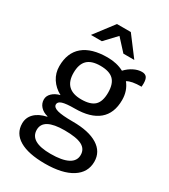

<svg xmlns="http://www.w3.org/2000/svg" viewBox="-231 -876 1047 1189"><g transform="rotate(30 292.5 -282.0)"><path d="M571 -531Q571 -516 570 -508Q498 -508 469 -489Q507 -442 507 -376Q507 -281 449 -232.5Q391 -184 279 -184Q218 -184 191.5 -175.5Q165 -167 165 -148Q165 -127 198.5 -117.5Q232 -108 309 -108Q424 -108 486.5 -69Q549 -30 549 41Q549 118 481 161Q413 204 289 204Q170 204 106.5 166.5Q43 129 43 58Q43 16 72.5 -13.5Q102 -43 157 -55V-58Q124 -66 104.5 -87.5Q85 -109 85 -138Q85 -163 105.5 -183Q126 -203 161 -212Q116 -236 90.5 -275.5Q65 -315 65 -364Q65 -460 124.5 -510Q184 -560 298 -560Q364 -560 415 -533Q439 -559 469 -574Q499 -589 527 -589Q550 -589 560.5 -575.5Q571 -562 571 -531ZM409 -372Q409 -435 379.5 -464Q350 -493 285 -493Q222 -493 192 -463.5Q162 -434 162 -372Q162 -253 285 -253Q351 -253 380 -281Q409 -309 409 -372ZM141 47Q141 134 289 134Q371 134 413 112Q455 90 455 47Q455 4 416.5 -16Q378 -36 293 -36Q141 -36 141 47ZM244 -768H343L448 -629H370L294 -712L216 -629H138Z"/></g></svg>

Font: Krub Medium
Style: Regular
Weight: 500
Designer: Ekaluck Peanpanawate
Foundry: Cadson Demak Co.,Ltd.
Version: Version 1.000; ttfautohint (v1.6)